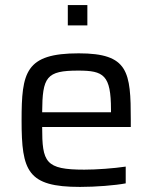

<svg xmlns="http://www.w3.org/2000/svg" viewBox="-20 -728 600 756"><path d="M324 -628V-708H247V-628ZM495 -228V-255C495 -446 486 -518 290 -518C80 -518 65 -444 65 -254C65 -54 88 8 295 8C357 8 433 2 475 -6V-72C428 -65 360 -60 312 -60C158 -60 146 -89 146 -228ZM288 -450C388 -450 417 -433 417 -296V-286H146C147 -425 162 -450 288 -450Z"/></svg>

Font: Saira UNSAM
Style: Regular
Weight: 400
Designer: Hector Gatti with collaboration of the Omnibus-Type team
Foundry: Omnibus-Type
Version: Version 0.072;PS 000.072;hotconv 1.0.88;makeotf.lib2.5.64775